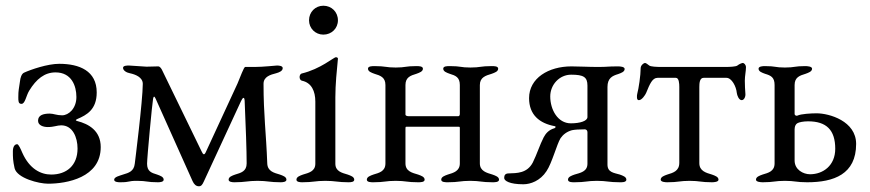

<svg xmlns="http://www.w3.org/2000/svg" viewBox="-20 -634 3042 671"><path d="M250 -218C283 -232 318 -251 318 -311C318 -386 258 -411 187 -411C146 -411 88 -391 64 -380C55 -376 51 -361 50 -351C46 -321 44 -320 44 -294C44 -281 44 -271 55 -271C68 -271 71 -299 82 -317C107 -358 136 -381 174 -381C230 -381 247 -334 247 -295C247 -255 220 -231 197 -231C178 -231 167 -237 154 -237C130 -237 113 -231 113 -212C113 -196 131 -190 147 -190C169 -190 179 -196 194 -196C234 -196 251 -154 251 -115C251 -55 212 -24 159 -24C122 -24 83 -44 58 -100C52 -114 45 -130 40 -130C31 -130 25 -121 25 -105C25 -84 25 -73 31 -46C40 -11 116 8 148 8C213 8 332 -13 332 -120C332 -178 289 -201 250 -211C243 -213 244 -215 250 -218Z M901 -341C901 -366 925 -373 945 -378C956 -381 968 -386 968 -396C968 -404 955 -405 948 -405C943 -405 900 -400 870 -400H837C832 -400 820 -365 810 -342L700 -104C694 -90 690 -93 684 -106L546 -390C544 -394 539 -402 533 -402C522 -402 497 -401 492 -401C482 -401 441 -405 431 -405C424 -405 410 -405 410 -397C410 -387 423 -380 434 -378C453 -374 479 -364 479 -341C479 -283 451 -62 451 -62C448 -35 430 -30 410 -24C399 -20 379 -16 379 -6C379 2 392 3 399 3C438 3 424 -2 459 -2C494 -2 493 3 532 3C539 3 552 2 552 -6C552 -16 540 -20 529 -24C509 -30 494 -35 494 -62C494 -83 512 -274 515 -289C517 -299 520 -298 524 -289L653 -1C658 10 665 17 675 17C683 17 687 12 692 1C701 -19 822 -280 822 -280C828 -293 834 -298 835 -282C839 -188 842 -109 842 -63C842 -35 822 -30 802 -24C791 -20 779 -16 779 -6C779 2 792 3 799 3C838 3 845 -2 880 -2C915 -2 922 3 961 3C968 3 981 2 981 -6C981 -16 969 -20 958 -24C938 -30 915 -35 914 -63C910 -171 901 -232 901 -341Z M1154 -434C1146 -434 1101 -393 1034 -377C1030 -376 1027 -370 1027 -365C1027 -359 1030 -353 1035 -352C1069 -345 1082 -315 1082 -279V-62C1082 -35 1059 -30 1039 -24C1028 -20 1016 -16 1016 -6C1016 2 1028 3 1036 3C1075 3 1082 -2 1117 -2C1152 -2 1160 3 1198 3C1207 3 1218 2 1218 -6C1218 -16 1206 -20 1195 -24C1175 -30 1152 -35 1152 -62V-294C1152 -339 1157 -388 1161 -429C1161 -432 1158 -434 1154 -434ZM1060 -563C1060 -535 1082 -513 1110 -513C1139 -513 1161 -535 1161 -563C1161 -592 1139 -614 1110 -614C1082 -614 1060 -592 1060 -563Z M1587 -337V-236C1587 -230 1584 -228 1582 -228H1407C1404 -228 1397 -229 1397 -234V-337C1397 -364 1415 -370 1435 -376C1446 -380 1458 -384 1458 -394C1458 -403 1443 -403 1435 -403C1396 -403 1398 -398 1363 -398C1328 -398 1328 -403 1289 -403C1281 -403 1266 -403 1266 -394C1266 -384 1278 -380 1289 -376C1309 -370 1327 -364 1327 -337V-63C1327 -35 1305 -30 1285 -24C1274 -20 1262 -16 1262 -6C1262 3 1277 3 1285 3C1324 3 1328 -2 1363 -2C1398 -2 1402 3 1441 3C1449 3 1464 3 1464 -6C1464 -16 1452 -20 1441 -24C1421 -30 1397 -35 1397 -63V-184C1397 -189 1397 -191 1400 -191H1583C1586 -191 1587 -191 1587 -186V-63C1587 -36 1565 -30 1545 -24C1534 -20 1522 -16 1522 -6C1522 3 1537 3 1545 3C1584 3 1588 -2 1623 -2C1658 -2 1662 3 1701 3C1709 3 1724 3 1724 -6C1724 -16 1712 -20 1701 -24C1681 -30 1657 -36 1657 -63V-337C1657 -364 1678 -370 1698 -376C1709 -380 1721 -384 1721 -394C1721 -403 1707 -403 1698 -403C1659 -403 1659 -398 1624 -398C1589 -398 1591 -403 1552 -403C1543 -403 1529 -403 1529 -394C1529 -384 1541 -380 1552 -376C1572 -370 1587 -364 1587 -337Z M2033 -172V-62C2033 -34 2008 -30 1988 -24C1977 -20 1965 -16 1965 -6C1965 4 1983 3 1988 3C2027 3 2031 -2 2066 -2C2101 -2 2107 3 2146 3C2151 3 2169 4 2169 -6C2169 -16 2157 -20 2146 -24C2126 -30 2103 -31 2103 -59V-330C2103 -361 2120 -369 2140 -375C2151 -379 2163 -383 2163 -393C2163 -401 2147 -402 2140 -402C2101 -402 2105 -400 2070 -400C2035 -400 2005 -402 1977 -402C1897 -402 1829 -361 1829 -291C1829 -233 1865 -203 1919 -193C1924 -192 1921 -187 1918 -186C1897 -180 1887 -167 1880 -154C1867 -129 1856 -94 1842 -66C1822 -28 1786 -29 1758 -28C1746 -28 1742 -22 1742 -12C1742 -2 1761 10 1809 10C1834 10 1868 -2 1890 -36C1909 -64 1926 -130 1939 -151C1948 -164 1961 -174 1979 -179C1989 -181 2004 -182 2024 -182C2029 -182 2033 -178 2033 -172ZM1975 -203C1929 -203 1903 -251 1903 -297C1903 -338 1935 -373 1976 -373C2019 -373 2033 -365 2033 -335V-225C2033 -211 2007 -203 1975 -203Z M2514 -400H2292C2275 -400 2254 -401 2249 -405C2243 -410 2237 -414 2234 -414C2230 -414 2219 -406 2219 -396C2219 -371 2212 -324 2207 -306C2206 -303 2206 -299 2206 -295C2206 -289 2207 -284 2213 -284C2223 -284 2235 -302 2238 -309C2251 -341 2260 -362 2278 -362H2342C2353 -362 2354 -342 2354 -330V-65C2354 -36 2332 -30 2312 -24C2301 -20 2289 -16 2289 -6C2289 2 2305 3 2312 3C2351 3 2355 -2 2390 -2C2425 -2 2429 3 2468 3C2475 3 2491 2 2491 -6C2491 -16 2479 -20 2468 -24C2448 -30 2424 -36 2424 -64V-330C2424 -343 2425 -362 2439 -362H2519C2537 -362 2553 -332 2555 -309C2556 -301 2562 -284 2572 -284C2581 -284 2586 -297 2585 -306C2584 -320 2583 -336 2583 -352C2583 -369 2587 -385 2587 -399C2587 -408 2580 -414 2576 -414C2573 -414 2563 -410 2557 -405C2552 -401 2531 -400 2514 -400Z M2972 -131C2972 -211 2878 -238 2834 -238C2815 -238 2779 -236 2767 -230C2763 -228 2757 -231 2757 -236V-337C2757 -364 2775 -370 2795 -376C2806 -380 2818 -384 2818 -394C2818 -402 2801 -403 2794 -403C2756 -403 2758 -398 2723 -398C2688 -398 2692 -403 2653 -403C2645 -403 2631 -402 2631 -394C2631 -384 2643 -380 2654 -376C2674 -370 2687 -364 2687 -337V-63C2687 -35 2665 -30 2645 -24C2634 -20 2622 -16 2622 -6C2622 2 2639 3 2646 3C2684 3 2688 -2 2723 -2C2758 -2 2762 3 2801 3C2894 3 2972 -25 2972 -131ZM2766 -203C2772 -207 2788 -210 2804 -210C2868 -210 2899 -180 2899 -114C2899 -55 2856 -25 2811 -25C2787 -25 2757 -41 2757 -73V-177C2757 -182 2756 -196 2766 -203Z"/></svg>

Font: EB Garamond SC 08
Style: Regular
Weight: 400
Version: Version 0.016